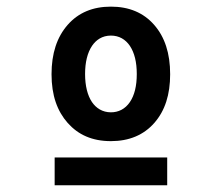

<svg xmlns="http://www.w3.org/2000/svg" viewBox="-20 -762 642 573"><path d="M311 -340.8C365.2 -340.8 408.7 -358.9 440.4 -395C472.7 -431.6 487.8 -480 487.8 -540.5C487.8 -603 471.7 -651.9 439.9 -688C408.2 -724.1 365.2 -742.2 311 -742.2C256.8 -742.2 213.9 -724.1 182.1 -688C149.9 -651.4 133.8 -602.5 133.8 -540.5C133.8 -477.1 150.9 -430.2 182.1 -395C213.4 -359.9 254.9 -340.8 311 -340.8ZM311 -426.8C285.6 -426.8 266.6 -439.5 254.4 -457.5C241.2 -477.1 233.9 -505.9 233.9 -541C233.9 -575.7 240.7 -604.5 254.9 -625.5C266.6 -642.6 284.7 -655.8 311 -655.8C335.4 -655.8 354.5 -644.5 367.7 -625C381.3 -604.5 388.2 -576.7 388.2 -541C388.2 -505.4 381.3 -477.5 367.7 -457.5C353.5 -436.5 333.5 -426.8 311 -426.8ZM143.1 -209H479V-292H143.1Z"/></svg>

Font: Hack
Style: Bold
Weight: 700
Monospace: yes
Designer: Christopher Simpkins
Foundry: Christopher Simpkins
Version: Version 2.010